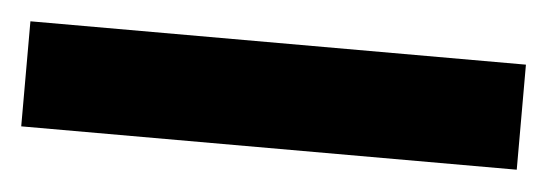

<svg xmlns="http://www.w3.org/2000/svg" viewBox="-25 1 551 193"><g transform="rotate(5 250.0 97.0)"><path d="M500 150H0V44H500Z"/></g></svg>

Font: Wix Madefor Display
Style: Regular
Weight: 400
Designer: Dalton Maag Ltd
Foundry: Dalton Maag Ltd
Version: Version 3.100